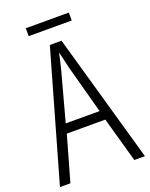

<svg xmlns="http://www.w3.org/2000/svg" viewBox="-155 -921 782 1002"><g transform="rotate(-20 236.0 -420.0)"><path d="M413 0 343 -250H129L58 0H0L204 -715H269L472 0ZM258 -568Q253 -591 247 -615.5Q241 -640 236 -662Q231 -639 225.5 -615.5Q220 -592 214 -568L142 -302H330ZM355 -840V-796H116V-840Z"/></g></svg>

Font: Noto Sans Tamil Condensed Light
Style: Regular
Weight: 300
Width: 3
Designer: Jelle Bosma - Monotype Design Team
Foundry: Monotype Imaging Inc.
Version: Version 2.004; ttfautohint (v1.8.4.7-5d5b)